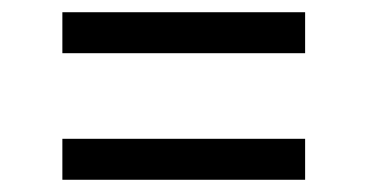

<svg xmlns="http://www.w3.org/2000/svg" viewBox="-20 -404 600 314"><path d="M82 -384H479V-317H82ZM82 -177H479V-110H82Z"/></svg>

Font: HK Grotesk
Style: Regular
Weight: 400
Designer: Alfredo Marco Pradil
Foundry: Hanken Design Co.
Version: Version 3.001